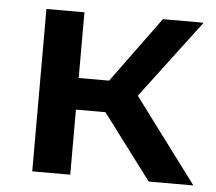

<svg xmlns="http://www.w3.org/2000/svg" viewBox="-44 -582 706 629"><g transform="rotate(5 309.0 -267.0)"><path d="M306 -214H209V0H84V-534H209V-318H309L467 -534H601L407 -277L614 0H467Z"/></g></svg>

Font: mBank SemiBold
Style: Regular
Weight: 600
Designer: Julieta Ulanovsky
Foundry: Julieta Ulanovsky
Version: Version 7.200